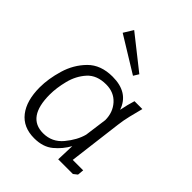

<svg xmlns="http://www.w3.org/2000/svg" viewBox="-198 -782 897 897"><g transform="rotate(45 250.0 -334.0)"><path d="M306 -523 130 -631 159 -678 322 -549ZM447 -444Q438 -410 430 -377Q422 -344 418 -311L385 -46H454L451 -15L432 0H335L338 -90Q316 -50 280 -20Q244 10 186 10Q113 10 74.5 -39.5Q36 -89 36 -177Q36 -233 55 -297.5Q74 -362 119 -407.5Q164 -453 242 -453Q347 -453 376 -368Q384 -409 395 -444ZM246 -406Q185 -406 152 -369.5Q119 -333 106 -281.5Q93 -230 93 -186Q93 -36 199 -36Q258 -36 296 -82Q334 -128 346 -174L361 -285Q361 -336 329.5 -371Q298 -406 246 -406Z"/></g></svg>

Font: Zilla Slab Light
Style: Italic
Weight: 300
Italic angle: -6°
Designer: Typotheque.com
Foundry: Typotheque type foundry
Version: Version 1.1; 2017; ttfautohint (v1.6)